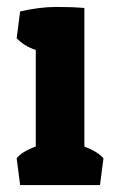

<svg xmlns="http://www.w3.org/2000/svg" viewBox="-20 -533 332 553"><path d="M38 -500Q94 -513 142 -513Q190 -513 223 -510V-111Q262 -96 278 -77L268 0H38L28 -77Q42 -96 83 -111V-389Q48 -401 28 -423Z"/></svg>

Font: Patua One
Style: Regular
Weight: 400
Designer: luciano Vergara
Foundry: Luciano Vergara
Version: Version 1.002